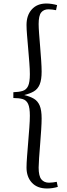

<svg xmlns="http://www.w3.org/2000/svg" viewBox="-20 -844 383 1093"><path d="M248 229Q192 229 161.5 196Q131 163 131 110Q131 86 134 47Q137 8 140.5 -35Q144 -78 147 -118Q150 -158 150 -185Q150 -231 140 -252.5Q130 -274 109 -280Q88 -286 56 -286V-319Q88 -320 109 -326.5Q130 -333 140 -354.5Q150 -376 150 -422Q150 -449 147 -487Q144 -525 140.5 -566Q137 -607 134 -643Q131 -679 131 -702Q131 -757 161 -790.5Q191 -824 244 -824Q259 -824 275 -821.5Q291 -819 305 -815L299 -786Q288 -788 278 -789.5Q268 -791 256 -791Q229 -791 214.5 -773Q200 -755 200 -707Q200 -688 202.5 -653.5Q205 -619 208.5 -578Q212 -537 214.5 -499Q217 -461 217 -436Q217 -390 206 -363.5Q195 -337 173 -324Q151 -311 118 -303Q151 -295 173 -282Q195 -269 206 -243Q217 -217 217 -170Q217 -145 214.5 -105.5Q212 -66 208.5 -23Q205 20 202.5 56Q200 92 200 110Q200 158 215.5 177Q231 196 259 196Q271 196 281.5 194.5Q292 193 303 191L309 220Q278 229 248 229Z"/></svg>

Font: Literata 36pt Light
Style: Regular
Weight: 300
Designer: Latin by Veronika Burian and Jose Scaglione. Greek by Irene Vlachou. Cyrillic by Vera Evstafieva.
Foundry: TypeTogether
Version: Version 3.002